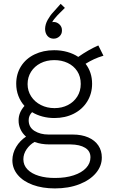

<svg xmlns="http://www.w3.org/2000/svg" viewBox="-20 -790 602 1023"><path d="M45.9 63.5Q46.4 25.9 66.2 -7.3Q85.9 -40.5 118.7 -62Q98.6 -79.6 88.6 -102.5Q78.6 -125.5 79.1 -148.4Q78.6 -189.9 110.4 -225.6Q89.4 -249 77.9 -279.1Q66.4 -309.1 66.4 -343.8Q66.4 -396.5 92.3 -437.3Q118.2 -478 164.3 -500.2Q210.4 -522.5 268.6 -522.5Q305.7 -522.5 338.6 -513.2Q371.6 -503.9 397 -486.8Q451.2 -524.9 503.9 -547.9L531.2 -493.2Q502.9 -484.9 481 -474.6Q459 -464.4 436 -450.2Q470.7 -404.8 470.7 -343.8Q470.7 -291 444.8 -249.3Q418.9 -207.5 373.3 -184.3Q327.6 -161.1 269.5 -161.1Q236.3 -161.1 206.1 -169.2Q175.8 -177.2 150.9 -192.4Q132.8 -174.3 132.8 -149.4Q132.8 -111.8 163.8 -92.5Q194.8 -73.2 238.3 -73.2H367.2Q415 -73.2 450.2 -57.9Q485.4 -42.5 503.9 -14.9Q522.5 12.7 522.5 48.8Q522.9 93.8 491.5 131.6Q460 169.4 402.8 191.7Q345.7 213.9 272.5 213.9Q206.1 213.9 154.8 195.1Q103.5 176.3 74.7 142.1Q45.9 107.9 45.9 63.5ZM410.2 -342.8Q410.2 -382.3 391.4 -410.9Q372.6 -439.5 340.6 -454.6Q308.6 -469.7 269.5 -469.7Q228 -469.7 195.8 -453.1Q163.6 -436.5 145.3 -407.5Q127 -378.4 127 -341.8Q127 -305.7 146 -276.4Q165 -247.1 197.8 -230.5Q230.5 -213.9 270.5 -213.9Q309.6 -213.9 341.3 -230Q373 -246.1 391.6 -275.4Q410.2 -304.7 410.2 -342.8ZM274.4 158.2Q330.1 158.2 372.8 144Q415.5 129.9 438.7 105Q461.9 80.1 461.9 48.8Q462.4 15.1 433.8 -2.4Q405.3 -20 355.5 -20.5H243.2Q198.7 -20.5 164.1 -33.7Q139.2 -20 121.8 5.1Q104.5 30.3 104.5 58.6Q104.5 90.3 126.5 112.8Q148.4 135.3 187 147Q225.6 158.7 274.4 158.2ZM325.7 -748 286.6 -709Q264.6 -685.5 258.3 -671.9Q263.2 -672.9 266.1 -672.9Q283.2 -672.9 296.9 -659.9Q310.5 -647 310.1 -627.9Q310.5 -608.9 297.1 -596.4Q283.7 -584 266.1 -584Q245.6 -584 233.2 -598.1Q220.7 -612.3 220.2 -635.7Q220.7 -660.6 234.4 -684.8Q248 -709 263.2 -724.6L303.2 -769.5Z"/></svg>

Font: Reddit Sans Fudge Light
Style: Regular
Weight: 300
Designer: Stephen Hutchings
Foundry: Reddit
Version: Version 1.013